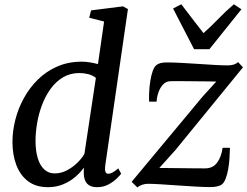

<svg xmlns="http://www.w3.org/2000/svg" viewBox="-20 -846 1131 878"><path d="M461 -87.5Q459 -69.5 462.2 -60.5Q465.5 -51.5 474.5 -51.5Q484 -51.5 494.8 -57.2Q505.5 -63 521 -76L534 -51.5Q529 -44.5 514 -29.8Q499 -15 476 -2.5Q453 10 423.5 10Q393.5 10 378.5 -6Q363.5 -22 363 -55.5L363.5 -79.5Q348.5 -58 324.5 -37.2Q300.5 -16.5 268.8 -3.2Q237 10 199.5 10Q144 10 108 -17.5Q72 -45 54.5 -91.8Q37 -138.5 37 -197Q37 -246.5 50 -298Q63 -349.5 89 -397Q115 -444.5 153.2 -482.2Q191.5 -520 242 -542Q292.5 -564 354.5 -564Q372 -564 391.5 -560.8Q411 -557.5 428 -553L456 -747.5L388 -765L396.5 -798.5L542.5 -817L565 -804.5ZM418.5 -490Q404 -501.5 384.2 -506.8Q364.5 -512 343.5 -512Q301 -512 268.2 -492.5Q235.5 -473 211.8 -440.2Q188 -407.5 172.5 -366.8Q157 -326 149.8 -283.2Q142.5 -240.5 142.5 -202Q142.5 -155.5 152.8 -122.2Q163 -89 182.5 -71Q202 -53 230 -53Q259.5 -53 286 -67Q312.5 -81 333.5 -101.5Q354.5 -122 366 -142.5ZM969 -473Q956.5 -473.5 933.2 -473.8Q910 -474 882.5 -474.2Q855 -474.5 828.8 -474.8Q802.5 -475 783 -475Q763.5 -475 757.5 -474.5Q738.5 -473.5 725.5 -459.5Q712.5 -445.5 705 -424.8Q697.5 -404 696 -381H662Q661 -397 662 -422.2Q663 -447.5 667 -474Q671 -500.5 678.5 -521.5Q686 -542.5 697.5 -550Q703.5 -554.5 714.2 -557.5Q725 -560.5 743 -560.5Q770.5 -560.5 808.2 -558.5Q846 -556.5 886.5 -553.8Q927 -551 962.8 -549Q998.5 -547 1020.5 -547Q1034 -547 1046 -550Q1058 -553 1069 -562L1091 -538L782 -159.5L708.5 -78Q729 -78 758.8 -77.5Q788.5 -77 820.2 -76.8Q852 -76.5 878.2 -76.2Q904.5 -76 917.5 -76Q953 -76 972.5 -101.8Q992 -127.5 998 -170H1031.5Q1031 -149.5 1029.5 -123.5Q1028 -97.5 1023.5 -72.5Q1019 -47.5 1011.5 -28Q1004 -8.5 991.5 -0.5Q985 3.5 972.5 6.5Q960 9.5 941.5 9.5Q914 9.5 874.5 7.2Q835 5 793.2 2Q751.5 -1 715.2 -3.2Q679 -5.5 657 -5.5Q644 -5.5 631.2 -1.5Q618.5 2.5 608 11L582 -14.5L907.5 -405.5ZM867.5 -621 771.5 -807 809 -826.5Q833.5 -794 859 -761Q884.5 -728 910.5 -694.5Q947.5 -727.5 979.2 -760.5Q1011 -793.5 1049.5 -826.5L1084 -803.5L937.5 -621Z"/></svg>

Font: Merriweather 28pt
Style: Italic
Weight: 400
Italic angle: -7.8°
Version: Version 2.101